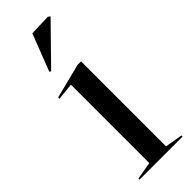

<svg xmlns="http://www.w3.org/2000/svg" viewBox="-229 -699 722 722"><g transform="rotate(-45 132.0 -338.5)"><path d="M25 0H254V-6L184 -18V-470H166L27 -435V-428L95 -435V-18L25 -6ZM78 -523 222 -670V-671L214 -677L129 -674L72 -527Z"/></g></svg>

Font: Mazius Display
Style: Regular
Weight: 400
Designer: Alberto Casagrande & Collletttivo
Foundry: Collletttivo
Version: Version 2.000;Glyphs 3.2 (3217)